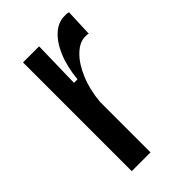

<svg xmlns="http://www.w3.org/2000/svg" viewBox="-173 -598 658 658"><g transform="rotate(-45 155.5 -269.5)"><path d="M60 0V-326V-527H138L134 -354H151Q157 -412 174.5 -453Q192 -494 217.5 -516.5Q243 -539 272 -539Q278 -539 283 -539Q288 -539 293 -537L289 -437Q286 -439 281.5 -439Q277 -439 273 -439Q246 -439 219.5 -413.5Q193 -388 174.5 -344Q156 -300 151 -245V0Z"/></g></svg>

Font: Bricolage Grotesque Condensed
Style: Regular
Weight: 400
Width: 3
Designer: Mathieu Triay
Foundry: Atelier Triay
Version: Version 1.000;gftools[0.9.30]